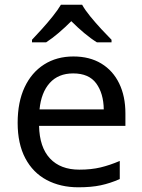

<svg xmlns="http://www.w3.org/2000/svg" viewBox="-20 -786 604 816"><path d="M292 -546Q361 -546 410.5 -516Q460 -486 486.5 -431.5Q513 -377 513 -304V-251H146Q148 -160 192.5 -112.5Q237 -65 317 -65Q368 -65 407.5 -74.5Q447 -84 489 -102V-25Q448 -7 408 1.5Q368 10 313 10Q237 10 178.5 -21Q120 -52 87.5 -113.5Q55 -175 55 -264Q55 -352 84.5 -415Q114 -478 167.5 -512Q221 -546 292 -546ZM291 -474Q228 -474 191.5 -433.5Q155 -393 148 -321H421Q420 -389 389 -431.5Q358 -474 291 -474ZM329 -766Q341 -744 363.5 -716.5Q386 -689 410.5 -662.5Q435 -636 454 -617V-606H392Q366 -622 338 -645.5Q310 -669 283 -696Q256 -669 229 -646Q202 -623 176 -606H116V-617Q135 -637 158.5 -663Q182 -689 204 -716.5Q226 -744 239 -766Z"/></svg>

Font: Noto Sans Hebrew Droid
Style: Regular
Weight: 400
Designer: Monotype Design Team
Foundry: Monotype Imaging Inc.
Version: Version 1.100